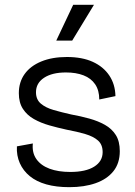

<svg xmlns="http://www.w3.org/2000/svg" viewBox="-20 -763 561 795"><path d="M267 12Q213 12 172 0.5Q131 -11 103.5 -33.5Q76 -56 62 -87.5Q48 -119 50 -157L116 -169Q112 -131 130.5 -104.5Q149 -78 185 -64.5Q221 -51 271 -51Q335 -51 370 -73Q405 -95 405 -133Q405 -164 386 -181Q367 -198 333 -208Q299 -218 256 -226Q219 -234 184 -244Q149 -254 120.5 -270Q92 -286 75 -312Q58 -338 58 -377Q58 -423 82 -456.5Q106 -490 151 -508.5Q196 -527 257 -527Q320 -527 364 -507Q408 -487 432.5 -450.5Q457 -414 458 -365L391 -351Q391 -389 374 -414Q357 -439 326 -451Q295 -463 253 -463Q196 -463 162.5 -441Q129 -419 129 -381Q129 -351 149 -334Q169 -317 202 -307.5Q235 -298 275 -289Q314 -282 350 -272Q386 -262 414.5 -246Q443 -230 459.5 -204Q476 -178 476 -137Q476 -87 449.5 -54Q423 -21 376 -4.5Q329 12 267 12ZM279 -595H213L283 -743H369Z"/></svg>

Font: Bricolage Grotesque Light
Style: Regular
Weight: 300
Designer: Mathieu Triay
Foundry: Atelier Triay
Version: Version 1.000;gftools[0.9.30]